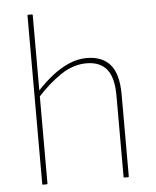

<svg xmlns="http://www.w3.org/2000/svg" viewBox="-50 -726 625 769"><g transform="rotate(-5 262.0 -341.5)"><path d="M419 0Q416 0 416 -3V-330Q416 -402 389 -435.5Q362 -469 307 -469Q254 -469 204 -435.5Q154 -402 105 -348V-372Q139 -409 172.5 -435Q206 -461 240.5 -475.5Q275 -490 310 -490Q372 -490 404.5 -452.5Q437 -415 437 -332V-3Q437 0 433 0ZM91 0Q89 0 89 -3V-680Q89 -683 92 -683H106Q110 -683 110 -680V-3Q110 0 106 0Z"/></g></svg>

Font: Sofia Sans Semi Condensed Thin
Style: Regular
Weight: 250
Version: Version 4.100